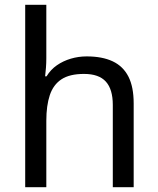

<svg xmlns="http://www.w3.org/2000/svg" viewBox="-20 -780 658 800"><path d="M173 -537Q173 -518 171.5 -498Q170 -478 168 -462H174Q191 -490 217 -508Q243 -526 275 -535.5Q307 -545 341 -545Q406 -545 449.5 -524.5Q493 -504 515 -461Q537 -418 537 -349V0H450V-343Q450 -408 421 -440Q392 -472 330 -472Q270 -472 236 -449.5Q202 -427 187.5 -383.5Q173 -340 173 -277V0H85V-760H173Z"/></svg>

Font: utamil85
Style: Book
Weight: 400
Designer: Jelle Bosma - Monotype Design Team
Foundry: Monotype Imaging Inc.
Version: Version 2.003